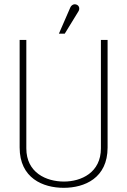

<svg xmlns="http://www.w3.org/2000/svg" viewBox="-20 -892 606 919"><path d="M463 -182C463 -66 369 -23 286 -23C202 -23 106 -65 106 -182V-701H74V-186C74 -39 186 7 285 7C384 7 495 -39 495 -186V-701H463ZM290 -731 355 -837C363 -849 360 -865 346 -870C333 -875 321 -867 316 -855L262 -731Z"/></svg>

Font: Advent Pro
Style: ExtraLight
Weight: 250
Designer: Andreas Kalpakidis
Foundry: Andreas Kalpakidis
Version: Version 2.002 2007